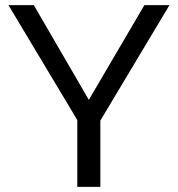

<svg xmlns="http://www.w3.org/2000/svg" viewBox="-20 -730 695 750"><path d="M112 -710 327 -340 544 -710H642L372 -259V0H282V-261L13 -710Z"/></svg>

Font: Raleway-v4020 Medium
Style: Regular
Weight: 500
Designer: Matt McInerney, Pablo Impallari, Rodrigo Fuenzalida
Foundry: Matt McInerney, Pablo Impallari, Rodrigo Fuenzalida
Version: Version 4.020;PS 004.020;hotconv 1.0.88;makeotf.lib2.5.64775